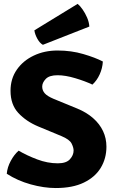

<svg xmlns="http://www.w3.org/2000/svg" viewBox="-20 -959 597 994"><path d="M15 -59.5Q18 -93.5 35.8 -126.2Q53.5 -159 76.5 -179Q119 -154 172.5 -133.8Q226 -113.5 279.5 -113.5Q323 -113.5 342 -134.5Q361 -155.5 361 -179.5Q361 -195.5 350.5 -216.2Q340 -237 298 -254.5L177.5 -304.5Q115.5 -330.5 75 -374Q34.5 -417.5 34.5 -489Q34.5 -551.5 67 -598.2Q99.5 -645 154.8 -671.2Q210 -697.5 278 -697.5Q349 -697.5 411.2 -679.2Q473.5 -661 512.5 -640.5Q510.5 -606 496.2 -574.2Q482 -542.5 458.5 -521Q420.5 -539 369.5 -554.2Q318.5 -569.5 278 -569.5Q235 -569.5 216.8 -550.2Q198.5 -531 198.5 -510.5Q198.5 -491.5 211.2 -476.5Q224 -461.5 257 -447.5L380 -397Q428.5 -377 462.2 -347.2Q496 -317.5 513.5 -280.2Q531 -243 531 -199.5Q531 -139 501.8 -90.5Q472.5 -42 414.2 -13.8Q356 14.5 268.5 14.5Q207.5 14.5 139 -4.5Q70.5 -23.5 15 -59.5ZM382 -939Q394 -929.5 407.5 -910.2Q421 -891 431 -867.8Q441 -844.5 442.5 -821.5L202 -727Q185.5 -736 173 -759Q160.5 -782 158 -802Z"/></svg>

Font: Signika Light
Style: Bold
Weight: 700
Version: Version 2.003;gftools[0.9.32]